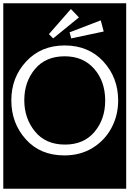

<svg xmlns="http://www.w3.org/2000/svg" viewBox="-32 -937 789 1170"><path d="M-12 213V-917H737V213ZM292 -703 449 -831 400 -882 266 -729ZM402 -703 600 -745 582 -813 392 -740ZM688 -325Q688 -464 598 -562Q508 -660 362 -660Q218 -660 127.5 -562.5Q37 -465 37 -325Q37 -187 125 -88.5Q213 10 360 10Q458 10 532 -35.5Q606 -81 647 -157Q688 -233 688 -325ZM609 -324Q609 -211 544 -133.5Q479 -56 364 -56Q246 -56 181 -136Q116 -216 116 -326Q116 -438 181 -516Q246 -594 362 -594Q475 -594 542 -517.5Q609 -441 609 -324Z"/></svg>

Font: Zilla Slab Highlight Regular
Style: Regular
Weight: 400
Designer: Typotheque Type Foundry
Foundry: Typotheque type foundry
Version: Version 1.1; 2017; ttfautohint (v1.6)